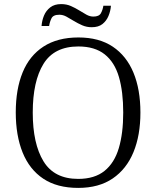

<svg xmlns="http://www.w3.org/2000/svg" viewBox="-20 -908 763 938"><path d="M362 10Q259 10 191.5 -35Q124 -80 90.5 -163Q57 -246 57 -359Q57 -472 90.5 -554Q124 -636 192.5 -680.5Q261 -725 363 -725Q464 -725 531 -680Q598 -635 632 -553Q666 -471 666 -358Q666 -247 632 -164.5Q598 -82 530.5 -36Q463 10 362 10ZM362 -34Q442 -34 490.5 -73Q539 -112 560.5 -184.5Q582 -257 582 -358Q582 -460 561 -532Q540 -604 491.5 -642.5Q443 -681 363 -681Q245 -681 192.5 -596Q140 -511 140 -358Q140 -206 192.5 -120Q245 -34 362 -34ZM428 -775Q403 -775 381.5 -784.5Q360 -794 341 -805.5Q322 -817 305 -826.5Q288 -836 270 -836Q240 -836 231.5 -818.5Q223 -801 220 -781H183Q185 -808 195 -832Q205 -856 225.5 -872Q246 -888 279 -888Q305 -888 326.5 -878.5Q348 -869 366.5 -857.5Q385 -846 402 -836.5Q419 -827 436 -827Q464 -827 473 -843.5Q482 -860 485 -880H522Q520 -854 510 -830Q500 -806 480.5 -790.5Q461 -775 428 -775Z"/></svg>

Font: Noto Serif Tibetan Light
Style: Regular
Weight: 300
Version: Version 2.103